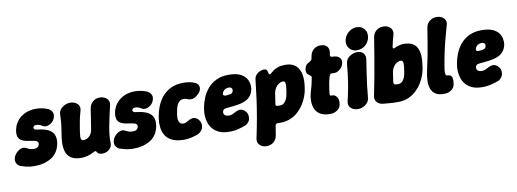

<svg xmlns="http://www.w3.org/2000/svg" viewBox="-95 -1198 5001 1857"><g transform="rotate(-10 2406.0 -269.0)"><path d="M154 22Q112 22 77.5 13.5Q43 5 22 -2Q-6 -14 -17.5 -39Q-29 -64 -17 -97Q-8 -121 13 -141Q34 -161 59 -168.5Q84 -176 106 -163Q121 -155 138 -149Q155 -143 181 -143Q202 -143 215.5 -153.5Q229 -164 232 -183Q234 -198 222 -208Q210 -218 183 -221Q149 -226 120 -231.5Q91 -237 70.5 -249.5Q50 -262 41 -285Q32 -308 38 -347Q47 -400 78 -439.5Q109 -479 156.5 -500.5Q204 -522 261 -522Q298 -522 329.5 -514.5Q361 -507 381 -498Q407 -485 419 -460.5Q431 -436 417 -402Q409 -379 387.5 -361.5Q366 -344 341 -339.5Q316 -335 295 -349Q284 -357 270 -362Q256 -367 236 -367Q225 -367 217.5 -362Q210 -357 208 -347Q207 -337 214 -330Q221 -323 258 -319Q308 -313 344.5 -296.5Q381 -280 399 -247Q417 -214 409 -159Q393 -66 323.5 -22Q254 22 154 22Z M918 -71Q920 -36 892 -9.5Q864 17 820 17Q801 17 787.5 9.5Q774 2 767 -13Q764 -18 760 -18Q756 -18 750 -17Q741 -12 727.5 -5.5Q714 1 696.5 7.5Q679 14 658.5 18Q638 22 614 22Q514 22 478.5 -40Q443 -102 464 -228Q471 -270 475 -299.5Q479 -329 481.5 -358.5Q484 -388 485 -428Q486 -456 503 -477Q520 -498 546 -510Q572 -522 599 -522Q628 -522 650.5 -510Q673 -498 683 -477Q693 -456 685 -428Q676 -398 670.5 -374Q665 -350 661 -328.5Q657 -307 653 -283.5Q649 -260 644 -228Q636 -179 641 -161Q646 -143 665 -143Q686 -143 704.5 -153.5Q723 -164 736.5 -183.5Q750 -203 754 -228Q761 -270 765.5 -300.5Q770 -331 775 -361Q780 -391 786 -433Q793 -473 821.5 -497.5Q850 -522 889 -522Q931 -522 958.5 -497Q986 -472 976 -431Q964 -379 952.5 -328Q941 -277 932.5 -230.5Q924 -184 920 -143Q916 -102 918 -71Z M1126 22Q1084 22 1049.5 13.5Q1015 5 994 -2Q966 -14 954.5 -39Q943 -64 955 -97Q964 -121 985 -141Q1006 -161 1031 -168.5Q1056 -176 1078 -163Q1093 -155 1110 -149Q1127 -143 1153 -143Q1174 -143 1187.5 -153.5Q1201 -164 1204 -183Q1206 -198 1194 -208Q1182 -218 1155 -221Q1121 -226 1092 -231.5Q1063 -237 1042.5 -249.5Q1022 -262 1013 -285Q1004 -308 1010 -347Q1019 -400 1050 -439.5Q1081 -479 1128.5 -500.5Q1176 -522 1233 -522Q1270 -522 1301.5 -514.5Q1333 -507 1353 -498Q1379 -485 1391 -460.5Q1403 -436 1389 -402Q1381 -379 1359.5 -361.5Q1338 -344 1313 -339.5Q1288 -335 1267 -349Q1256 -357 1242 -362Q1228 -367 1208 -367Q1197 -367 1189.5 -362Q1182 -357 1180 -347Q1179 -337 1186 -330Q1193 -323 1230 -319Q1280 -313 1316.5 -296.5Q1353 -280 1371 -247Q1389 -214 1381 -159Q1365 -66 1295.5 -22Q1226 22 1126 22Z M1624 22Q1552 22 1507.5 0Q1463 -22 1441.5 -58.5Q1420 -95 1415.5 -138.5Q1411 -182 1418 -225L1422 -250Q1429 -293 1448 -340.5Q1467 -388 1500.5 -429Q1534 -470 1586 -496Q1638 -522 1710 -522Q1746 -522 1776.5 -516Q1807 -510 1829 -498Q1851 -487 1857.5 -466.5Q1864 -446 1856 -424Q1848 -402 1825 -383L1811 -372Q1790 -355 1767 -352.5Q1744 -350 1718 -361Q1706 -367 1686 -367Q1665 -367 1651 -358Q1637 -349 1627.5 -333Q1618 -317 1612 -295.5Q1606 -274 1602 -250L1598 -225Q1596 -211 1596 -195Q1596 -179 1600.5 -165Q1605 -151 1616 -142Q1627 -133 1648 -133Q1662 -133 1683.5 -146Q1705 -159 1721 -165Q1745 -173 1765.5 -165.5Q1786 -158 1799.5 -140Q1813 -122 1817 -100Q1821 -65 1803.5 -41Q1786 -17 1764 -7Q1742 2 1703 12Q1664 22 1624 22Z M2069 22Q2011 22 1972 5Q1933 -12 1909 -40Q1885 -68 1874 -100.5Q1863 -133 1861 -166Q1859 -199 1863 -225L1867 -250Q1874 -293 1893 -340.5Q1912 -388 1945.5 -429Q1979 -470 2031 -496Q2083 -522 2155 -522Q2222 -522 2262 -504.5Q2302 -487 2321.5 -460.5Q2341 -434 2346.5 -404.5Q2352 -375 2349 -352Q2342 -313 2323.5 -287.5Q2305 -262 2277.5 -247.5Q2250 -233 2217.5 -226Q2185 -219 2151 -215.5Q2117 -212 2085 -209Q2061 -207 2052 -199Q2043 -191 2041 -178Q2039 -165 2044.5 -154.5Q2050 -144 2062 -138.5Q2074 -133 2093 -133Q2116 -133 2140 -146.5Q2164 -160 2183 -166Q2207 -174 2227.5 -165.5Q2248 -157 2262 -139Q2276 -121 2278 -99Q2281 -62 2265 -40.5Q2249 -19 2230 -11Q2210 -3 2165.5 9.5Q2121 22 2069 22ZM2096 -329Q2138 -331 2152.5 -340Q2167 -349 2168 -364Q2171 -376 2167 -384Q2163 -392 2155 -396Q2147 -400 2136 -400Q2120 -400 2105.5 -394Q2091 -388 2081.5 -376Q2072 -364 2069 -347Q2068 -337 2077.5 -332.5Q2087 -328 2096 -329Z M2710 -522Q2778 -522 2814.5 -488.5Q2851 -455 2861 -399.5Q2871 -344 2860 -275L2856 -250Q2852 -224 2839 -188.5Q2826 -153 2804 -117Q2782 -81 2748.5 -49Q2715 -17 2670 2.5Q2625 22 2567 22Q2561 22 2555 21.5Q2549 21 2546 21Q2524 19 2519 41L2504 133Q2498 173 2469.5 197.5Q2441 222 2399 222Q2360 222 2333 197Q2306 172 2315 131Q2337 28 2353 -62.5Q2369 -153 2381.5 -244Q2394 -335 2405 -437Q2409 -460 2424 -477Q2439 -494 2460.5 -503.5Q2482 -513 2503 -513Q2517 -513 2525.5 -505Q2534 -497 2535 -485Q2537 -474 2539.5 -465.5Q2542 -457 2550 -457Q2556 -457 2566.5 -467Q2577 -477 2594.5 -489.5Q2612 -502 2640 -512Q2668 -522 2710 -522ZM2661 -367Q2641 -367 2621.5 -354.5Q2602 -342 2588 -320.5Q2574 -299 2569 -272L2553 -168Q2549 -146 2564 -145Q2570 -144 2577.5 -143.5Q2585 -143 2593 -143Q2615 -143 2629.5 -153.5Q2644 -164 2653.5 -180.5Q2663 -197 2668.5 -215.5Q2674 -234 2676 -250L2680 -275Q2688 -325 2684.5 -346Q2681 -367 2661 -367Z M3075 21Q3009 25 2970.5 5Q2932 -15 2914.5 -51.5Q2897 -88 2897.5 -134Q2898 -180 2912 -226Q2920 -252 2925 -271Q2930 -290 2934 -309.5Q2938 -329 2943 -354Q2945 -365 2942 -369.5Q2939 -374 2933 -377Q2927 -380 2919 -388Q2905 -396 2900 -411Q2895 -426 2898 -446Q2902 -465 2911 -480Q2920 -495 2937 -502Q2952 -510 2961 -517Q2970 -524 2973 -537Q2974 -546 2977 -558.5Q2980 -571 2982 -579Q2993 -611 3019 -629.5Q3045 -648 3081 -648Q3117 -648 3138 -629.5Q3159 -611 3159 -577Q3158 -570 3157.5 -561.5Q3157 -553 3154 -545Q3150 -520 3173 -520Q3183 -520 3192 -519Q3201 -518 3210 -516Q3234 -510 3248.5 -491.5Q3263 -473 3258 -446Q3254 -418 3232.5 -394.5Q3211 -371 3184 -363Q3174 -361 3162.5 -361Q3151 -361 3141 -362Q3131 -364 3123.5 -353Q3116 -342 3111 -321Q3105 -298 3101 -277.5Q3097 -257 3092 -222Q3087 -189 3085.5 -173.5Q3084 -158 3088 -154.5Q3092 -151 3102 -152Q3134 -154 3153 -126.5Q3172 -99 3164 -55Q3159 -21 3131.5 -1Q3104 19 3075 21Z M3332 22Q3290 22 3263 -3Q3236 -28 3245 -69Q3261 -136 3271.5 -193Q3282 -250 3289.5 -307Q3297 -364 3303 -431Q3306 -459 3323 -479Q3340 -499 3365.5 -510.5Q3391 -522 3418 -522Q3458 -522 3479 -497.5Q3500 -473 3493 -433Q3483 -366 3474 -308.5Q3465 -251 3458 -193.5Q3451 -136 3445 -69Q3443 -42 3426 -21.5Q3409 -1 3384 10.5Q3359 22 3332 22ZM3420 -540Q3390 -540 3367.5 -555Q3345 -570 3334 -595Q3323 -620 3328 -650Q3333 -681 3352 -706Q3371 -731 3398 -745.5Q3425 -760 3455 -760Q3501 -760 3528 -728Q3555 -696 3548 -650Q3542 -605 3507.5 -572.5Q3473 -540 3420 -540Z M3724 22Q3676 22 3644.5 19Q3613 16 3585 14Q3542 11 3519.5 -15.5Q3497 -42 3506 -78Q3527 -179 3543 -267Q3559 -355 3574 -444Q3589 -533 3605 -633Q3611 -673 3639.5 -697.5Q3668 -722 3710 -722Q3738 -722 3759.5 -710Q3781 -698 3791 -677.5Q3801 -657 3794 -629Q3784 -592 3776.5 -564Q3769 -536 3765 -511Q3763 -499 3768 -497Q3773 -495 3779 -497Q3787 -500 3802 -506Q3817 -512 3835.5 -517Q3854 -522 3875 -522Q3971 -522 4004 -460Q4037 -398 4017 -275L4013 -250Q4009 -224 3996 -188.5Q3983 -153 3961 -117Q3939 -81 3905.5 -49Q3872 -17 3827 2.5Q3782 22 3724 22ZM3752 -148Q3774 -148 3788 -157.5Q3802 -167 3811 -182.5Q3820 -198 3825.5 -216Q3831 -234 3833 -250L3837 -275Q3845 -323 3841 -345Q3837 -367 3817 -367Q3798 -367 3778.5 -354.5Q3759 -342 3745 -320.5Q3731 -299 3726 -272L3713 -183Q3711 -170 3713 -164.5Q3715 -159 3718 -154Q3725 -150 3734.5 -149Q3744 -148 3752 -148Z M4194 21Q4131 25 4097 4Q4063 -17 4050.5 -54Q4038 -91 4040.5 -136.5Q4043 -182 4053 -226Q4070 -301 4082.5 -365.5Q4095 -430 4105.5 -494.5Q4116 -559 4128 -634Q4134 -674 4163 -698.5Q4192 -723 4233 -723Q4261 -723 4283.5 -711Q4306 -699 4316 -677.5Q4326 -656 4317 -628Q4296 -555 4279.5 -491.5Q4263 -428 4249.5 -363.5Q4236 -299 4224 -224Q4219 -194 4220 -177Q4221 -160 4225.5 -154Q4230 -148 4238 -148Q4272 -149 4281.5 -126Q4291 -103 4284 -57Q4279 -21 4251.5 -1Q4224 19 4194 21Z M4553 22Q4495 22 4456 5Q4417 -12 4393 -40Q4369 -68 4358 -100.5Q4347 -133 4345 -166Q4343 -199 4347 -225L4351 -250Q4358 -293 4377 -340.5Q4396 -388 4429.5 -429Q4463 -470 4515 -496Q4567 -522 4639 -522Q4706 -522 4746 -504.5Q4786 -487 4805.5 -460.5Q4825 -434 4830.5 -404.5Q4836 -375 4833 -352Q4826 -313 4807.5 -287.5Q4789 -262 4761.5 -247.5Q4734 -233 4701.5 -226Q4669 -219 4635 -215.5Q4601 -212 4569 -209Q4545 -207 4536 -199Q4527 -191 4525 -178Q4523 -165 4528.5 -154.5Q4534 -144 4546 -138.5Q4558 -133 4577 -133Q4600 -133 4624 -146.5Q4648 -160 4667 -166Q4691 -174 4711.5 -165.5Q4732 -157 4746 -139Q4760 -121 4762 -99Q4765 -62 4749 -40.5Q4733 -19 4714 -11Q4694 -3 4649.5 9.5Q4605 22 4553 22ZM4580 -329Q4622 -331 4636.5 -340Q4651 -349 4652 -364Q4655 -376 4651 -384Q4647 -392 4639 -396Q4631 -400 4620 -400Q4604 -400 4589.5 -394Q4575 -388 4565.5 -376Q4556 -364 4553 -347Q4552 -337 4561.5 -332.5Q4571 -328 4580 -329Z"/></g></svg>

Font: Winky Sans ExtraBold
Style: Italic
Weight: 800
Italic angle: -8.97852°
Designer: Simon Atzbach
Foundry: typofactur
Version: Version 1.205